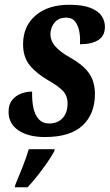

<svg xmlns="http://www.w3.org/2000/svg" viewBox="-20 -566 464 807"><path d="M169 10Q99 10 57.5 -18Q16 -46 16 -96Q16 -127 31 -145.5Q46 -164 68.5 -172.5Q91 -181 115 -181Q114 -145 120 -114.5Q126 -84 142.5 -65.5Q159 -47 187 -47Q222 -47 243 -69.5Q264 -92 264 -131Q264 -164 244 -184.5Q224 -205 185 -227Q133 -257 105 -291.5Q77 -326 77 -380Q77 -456 129.5 -501Q182 -546 271 -546Q327 -546 360 -533Q393 -520 407 -499Q421 -478 421 -454Q421 -415 393 -397.5Q365 -380 316 -380Q318 -407 313.5 -432.5Q309 -458 296 -475Q283 -492 258 -492Q228 -492 211 -473Q194 -454 192 -426Q191 -395 212.5 -371Q234 -347 273 -325Q329 -294 354 -258.5Q379 -223 379 -171Q379 -87 327 -38.5Q275 10 169 10ZM45 209Q59 176 75 135.5Q91 95 101 61H210L208 70Q198 89 179 116.5Q160 144 138 172Q116 200 96 221H42Z"/></svg>

Font: Noto Serif ExtraCondensed
Style: Bold Italic
Weight: 700
Width: 2
Italic angle: -12°
Designer: Monotype Design Team
Foundry: Monotype Imaging Inc.
Version: Version 2.013; ttfautohint (v1.8.4.7-5d5b)